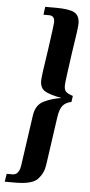

<svg xmlns="http://www.w3.org/2000/svg" viewBox="-76 -708 414 887"><g transform="rotate(5 131.0 -264.5)"><path d="M14 109Q45 109 51 60L84 -171Q91 -219 126.5 -237Q162 -255 208 -262Q150 -273 129 -287Q108 -301 108 -333Q108 -355 128 -483Q144 -597 144 -606Q145 -638 119 -638H92L97 -675H147Q209 -675 233 -661.5Q257 -648 257 -611Q257 -590 238 -470Q219 -336 219 -322Q219 -301 227.5 -292.5Q236 -284 260 -276L256 -248Q228 -242 215 -225Q202 -208 197 -171L165 53Q160 90 134.5 118Q109 146 31 146H-19L-13 109Z"/></g></svg>

Font: Unna
Style: Bold Italic
Weight: 700
Italic angle: -8.05°
Designer: Jorge de Buen Unna
Foundry: Omnibus-Type
Version: Version 2.008